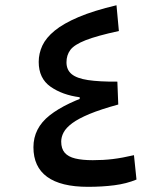

<svg xmlns="http://www.w3.org/2000/svg" viewBox="-20 -723 626 746"><path d="M321.8 2.9Q216.3 2.9 163.1 -35.9Q109.9 -74.7 109.9 -150.9Q109.9 -225.1 173.1 -274.9Q236.3 -324.7 356.9 -362.3L358.4 -328.6L289.6 -330.1V-345.2Q222.2 -354 176.3 -386.2Q130.4 -418.5 130.4 -482.4Q130.4 -515.1 144.5 -545.7Q158.7 -576.2 192.6 -604Q226.6 -631.8 285.2 -656.7Q343.8 -681.6 432.6 -702.6L441.9 -602.5Q356.4 -584 312.5 -566.7Q268.6 -549.3 253.4 -529.1Q238.3 -508.8 238.3 -481Q238.3 -451.7 258.3 -435.1Q278.3 -418.5 322 -411.9Q365.7 -405.3 436 -405.8L439.5 -316.9Q371.6 -298.3 328.1 -280.3Q284.7 -262.2 260.7 -244.4Q236.8 -226.6 227.3 -208.7Q217.8 -190.9 217.8 -172.9Q217.8 -145.5 231.4 -129.6Q245.1 -113.8 272.5 -107.2Q299.8 -100.6 340.3 -100.6Q381.8 -100.6 418.2 -105Q454.6 -109.4 500.5 -120.1L510.3 -25.4Q471.7 -9.3 424.3 -3.2Q377 2.9 321.8 2.9Z"/></svg>

Font: Cascadia Mono
Style: Regular
Weight: 400
Monospace: yes
Designer: Aaron Bell
Foundry: Saja Typeworks
Version: Version 2404.023